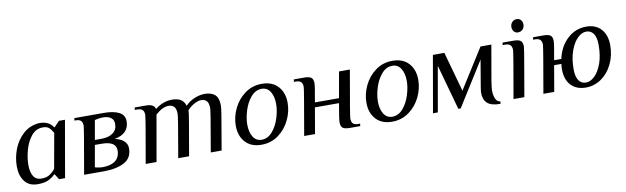

<svg xmlns="http://www.w3.org/2000/svg" viewBox="-42 -1094 5113 1569"><g transform="rotate(-10 2514.5 -309.5)"><path d="M32 -163Q32 -236 59.5 -306.5Q87 -377 141.5 -425.5Q196 -474 273 -480Q355 -480 388 -425H393L436 -470H486L419 -87L404 0H354L326 -45H321Q298 -21 264.5 -5.5Q231 10 177 10Q105 10 68.5 -38Q32 -86 32 -163ZM329 -90 381 -380Q364 -410 347 -425Q330 -440 296 -440Q239 -440 201 -393.5Q163 -347 145 -280.5Q127 -214 127 -157Q127 -99 148 -64.5Q169 -30 214 -30Q255 -30 280.5 -46Q306 -62 329 -90Z M628 -395Q628 -423 615 -436.5Q602 -450 571 -450H561L564 -470H809Q886 -470 933 -447Q980 -424 980 -371Q980 -269 860 -245Q908 -235 934.5 -210.5Q961 -186 961 -150Q961 -69 896 -34.5Q831 0 727 0H562Q628 -376 628 -395ZM753 -265Q812 -265 848 -291Q884 -317 884 -366Q884 -400 860 -417.5Q836 -435 793 -435Q778 -435 758 -432Q738 -429 726 -425L698 -265ZM866 -150Q866 -225 746 -225H691L659 -45Q671 -41 690 -38Q709 -35 723 -35Q790 -35 828 -63.5Q866 -92 866 -150Z M1139 -395Q1139 -423 1126 -436.5Q1113 -450 1082 -450H1062L1065 -470H1155Q1225 -470 1233 -430H1238Q1265 -452 1300.5 -466Q1336 -480 1377 -480Q1418 -480 1446 -464Q1474 -448 1485 -410Q1517 -443 1560.5 -461.5Q1604 -480 1647 -480Q1700 -480 1730.5 -454Q1761 -428 1761 -363Q1761 -347 1751.5 -285.5Q1742 -224 1703 0H1613Q1651 -219 1661 -281.5Q1671 -344 1671 -358Q1671 -399 1655 -417Q1639 -435 1609 -435Q1581 -435 1546.5 -414.5Q1512 -394 1493 -370V-363Q1493 -350 1479.5 -269Q1466 -188 1433 0H1343Q1381 -219 1391 -281.5Q1401 -344 1401 -358Q1401 -399 1385 -417Q1369 -435 1339 -435Q1289 -435 1230 -382L1163 0H1073Q1111 -215 1125 -300Q1139 -385 1139 -395Z M1852 -179Q1852 -252 1885.5 -321.5Q1919 -391 1980 -435.5Q2041 -480 2120 -480Q2207 -480 2254.5 -427.5Q2302 -375 2302 -291Q2302 -218 2268.5 -148.5Q2235 -79 2174 -34.5Q2113 10 2034 10Q1947 10 1899.5 -42.5Q1852 -95 1852 -179ZM2208 -297Q2208 -361 2183 -400.5Q2158 -440 2113 -440Q2061 -440 2023 -395.5Q1985 -351 1965.5 -288Q1946 -225 1946 -173Q1946 -109 1971 -69.5Q1996 -30 2041 -30Q2093 -30 2131 -74.5Q2169 -119 2188.5 -182Q2208 -245 2208 -297Z M2454 -395Q2454 -423 2441 -436.5Q2428 -450 2397 -450H2382L2385 -470H2470Q2511 -470 2528.5 -457.5Q2546 -445 2546 -409Q2546 -397 2540.5 -362Q2535 -327 2522 -255H2722L2760 -470H2850Q2812 -255 2798 -170Q2784 -85 2784 -75Q2784 -47 2796.5 -33.5Q2809 -20 2841 -20H2856L2853 0H2768Q2726 0 2709 -12.5Q2692 -25 2692 -60Q2692 -85 2715 -215H2515L2478 0H2388Q2454 -376 2454 -395Z M2936 -179Q2936 -252 2969.5 -321.5Q3003 -391 3064 -435.5Q3125 -480 3204 -480Q3291 -480 3338.5 -427.5Q3386 -375 3386 -291Q3386 -218 3352.5 -148.5Q3319 -79 3258 -34.5Q3197 10 3118 10Q3031 10 2983.5 -42.5Q2936 -95 2936 -179ZM3292 -297Q3292 -361 3267 -400.5Q3242 -440 3197 -440Q3145 -440 3107 -395.5Q3069 -351 3049.5 -288Q3030 -225 3030 -173Q3030 -109 3055 -69.5Q3080 -30 3125 -30Q3177 -30 3215 -74.5Q3253 -119 3272.5 -182Q3292 -245 3292 -297Z M3873 -98Q3873 -110 3880.5 -155Q3888 -200 3906 -306L3916 -365L3687 0H3667L3563 -375L3497 0H3457L3539 -470H3634L3726 -140L3934 -470H4024Q3984 -247 3974 -182.5Q3964 -118 3964 -102Q3964 -58 3978 -29Q3992 0 4017 0L4013 20Q3938 20 3905.5 -9.5Q3873 -39 3873 -98Z M4210 -582Q4210 -606 4225 -622.5Q4240 -639 4265 -639Q4285 -639 4298 -624Q4311 -609 4311 -587Q4311 -563 4296 -546.5Q4281 -530 4256 -530Q4236 -530 4223 -545Q4210 -560 4210 -582ZM4191 -395Q4191 -423 4178 -436.5Q4165 -450 4134 -450H4114L4117 -470H4207Q4248 -470 4265.5 -457.5Q4283 -445 4283 -409Q4283 -400 4276.5 -358.5Q4270 -317 4253 -220L4215 0H4125Q4163 -215 4177 -300Q4191 -385 4191 -395Z M4557 -170Q4557 -191 4560 -215H4500L4463 0H4373Q4439 -376 4439 -395Q4439 -423 4426 -436.5Q4413 -450 4382 -450H4367L4370 -470H4455Q4496 -470 4513.5 -457.5Q4531 -445 4531 -409Q4531 -397 4525.5 -362Q4520 -327 4507 -255H4567Q4589 -357 4656 -418.5Q4723 -480 4812 -480Q4891 -480 4935.5 -430.5Q4980 -381 4980 -297Q4980 -211 4945.5 -140.5Q4911 -70 4853 -30Q4795 10 4726 10Q4646 10 4601.5 -38Q4557 -86 4557 -170ZM4887 -315Q4887 -377 4865.5 -408.5Q4844 -440 4805 -440Q4769 -440 4733.5 -406Q4698 -372 4674.5 -307Q4651 -242 4651 -154Q4651 -93 4672.5 -61.5Q4694 -30 4733 -30Q4769 -30 4804.5 -63.5Q4840 -97 4863.5 -161.5Q4887 -226 4887 -315Z"/></g></svg>

Font: Philosopher
Style: Italic
Weight: 400
Italic angle: -10°
Designer: Jovanny Lemonad
Foundry: Jovanny Lemonad
Version: Version 2.000